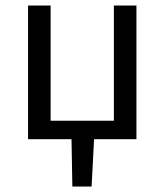

<svg xmlns="http://www.w3.org/2000/svg" viewBox="-20 -506 598 698"><path d="M82 0V-486H164V-67H394V-486H476V0H322L313 172H243L240 0Z"/></svg>

Font: Source Sans Pro
Style: Regular
Weight: 400
Designer: Paul D. Hunt
Foundry: Adobe Systems Incorporated
Version: Version 2.021;PS 2.000;hotconv 1.0.86;makeotf.lib2.5.63406